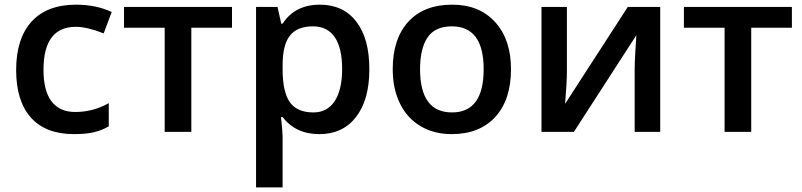

<svg xmlns="http://www.w3.org/2000/svg" viewBox="-20 -570 3465 830"><path d="M299.8 9.8Q177.2 9.8 113.5 -61.8Q49.8 -133.3 49.8 -267.1Q49.8 -403.3 116.5 -476.6Q183.1 -549.8 309.1 -549.8Q394.5 -549.8 462.9 -518.1L428.2 -425.8Q355.5 -454.1 308.1 -454.1Q168 -454.1 168 -268.1Q168 -177.2 202.9 -131.6Q237.8 -85.9 305.2 -85.9Q381.8 -85.9 450.2 -124V-23.9Q419.4 -5.9 384.5 2Q349.6 9.8 299.8 9.8Z M982.9 -540V-450.2H807.1V0H691.9V-450.2H516.1V-540Z M1360.8 9.8Q1258.3 9.8 1201.7 -64H1194.8Q1201.7 4.4 1201.7 19V240.2H1086.9V-540H1179.7Q1183.6 -524.9 1195.8 -467.8H1201.7Q1255.4 -549.8 1362.8 -549.8Q1463.9 -549.8 1520.3 -476.6Q1576.7 -403.3 1576.7 -271Q1576.7 -138.7 1519.3 -64.5Q1461.9 9.8 1360.8 9.8ZM1333 -456.1Q1264.6 -456.1 1233.2 -416Q1201.7 -376 1201.7 -288.1V-271Q1201.7 -172.4 1232.9 -128.2Q1264.2 -84 1335 -84Q1394.5 -84 1426.8 -132.8Q1459 -181.6 1459 -272Q1459 -362.8 1427 -409.4Q1395 -456.1 1333 -456.1Z M2189 -271Q2189 -138.7 2121.1 -64.5Q2053.2 9.8 1932.1 9.8Q1856.4 9.8 1798.3 -24.4Q1740.2 -58.6 1709 -122.6Q1677.7 -186.5 1677.7 -271Q1677.7 -402.3 1745.1 -476.1Q1812.5 -549.8 1935.1 -549.8Q2052.2 -549.8 2120.6 -474.4Q2189 -398.9 2189 -271ZM1795.9 -271Q1795.9 -84 1934.1 -84Q2070.8 -84 2070.8 -271Q2070.8 -456.1 1933.1 -456.1Q1860.8 -456.1 1828.4 -408.2Q1795.9 -360.4 1795.9 -271Z M2430.7 -540V-263.2Q2430.7 -214.8 2422.9 -121.1L2693.8 -540H2834V0H2723.6V-272Q2723.6 -294.4 2726.3 -344.7Q2729 -395 2731 -418L2460.9 0H2320.8V-540Z M3403.3 -540V-450.2H3227.5V0H3112.3V-450.2H2936.5V-540Z"/></svg>

Font: JBL Sans
Style: Semibold
Weight: 600
Version: Version 1.10